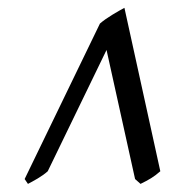

<svg xmlns="http://www.w3.org/2000/svg" viewBox="-20 -716 461 483"><path d="M383.3 -285.2Q371.1 -274.4 359.9 -267.6Q348.6 -260.7 333.5 -253.4L319.8 -265.6L248 -590.3L100.1 -285.2Q89.8 -275.9 74.5 -266.8Q59.1 -257.8 50.3 -253.4L42 -265.6L231.4 -656.7Q243.2 -667 262 -678.5Q280.8 -689.9 293 -696.3Z"/></svg>

Font: Dai Banna SIL
Style: Italic
Weight: 400
Italic angle: -11°
Designer: Victor Gaultney
Foundry: SIL International
Version: Version 4.000